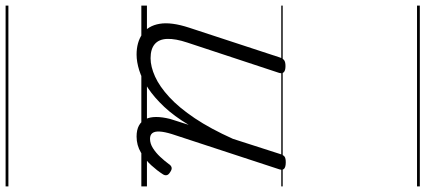

<svg xmlns="http://www.w3.org/2000/svg" viewBox="-437 -598 1520 686"><g transform="rotate(90 323.0 -255.0)"><path d="M175 17Q131 17 101.5 -3.5Q72 -24 65 -65.5Q58 -107 79 -171L185 -494Q189 -506 195.5 -510.5Q202 -515 216 -515Q232 -515 238 -509Q244 -503 240 -491L132 -164Q118 -122 119 -92.5Q120 -63 137.5 -48Q155 -33 188 -33Q218 -33 253.5 -49Q289 -65 327 -100Q365 -135 402.5 -191Q440 -247 476 -327L530 -495Q534 -508 540 -512Q546 -516 560 -516Q576 -516 582.5 -510.5Q589 -505 585 -493L459 -109Q451 -83 450 -65.5Q449 -48 455.5 -39.5Q462 -31 476 -31Q493 -31 509.5 -41.5Q526 -52 540.5 -67.5Q555 -83 566 -98Q571 -106 578 -108Q585 -110 595 -103Q605 -97 606 -90Q607 -83 602 -76Q590 -57 570.5 -35.5Q551 -14 525 1.5Q499 17 468 17Q444 17 428.5 8.5Q413 0 405.5 -15.5Q398 -31 398 -53Q398 -75 405 -103L426 -169Q395 -117 361.5 -81.5Q328 -46 295 -24Q262 -2 231.5 7.5Q201 17 175 17ZM0 475H646V485H0ZM0 -20H646V0H0ZM0 -505H646V-500H0ZM0 -995H646V-985H0Z"/></g></svg>

Font: Playwrite CZ Guides
Style: Regular
Weight: 400
Designer: Veronika Burian, José Scaglione
Foundry: TypeTogether
Version: Version 1.003